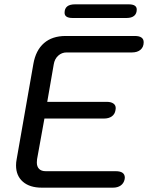

<svg xmlns="http://www.w3.org/2000/svg" viewBox="-20 -866 687 886"><path d="M54 -103Q54 -117 57 -132L134 -571Q145 -634 183 -667Q221 -700 283 -700H602Q643 -700 643 -671Q643 -649 628.5 -636.5Q614 -624 589 -624H287Q265 -624 248.5 -609Q232 -594 228 -569L198 -396H473Q492 -396 503 -388.5Q514 -381 514 -367Q514 -361 513 -358Q510 -339 496 -329Q482 -319 460 -319H185L151 -131Q150 -126 150 -116Q150 -97 160.5 -86.5Q171 -76 191 -76H514Q556 -76 556 -46L555 -38Q551 -20 537 -10Q523 0 501 0H173Q117 0 85.5 -27.5Q54 -55 54 -103ZM278 -807Q278 -846 326 -846H574Q611 -846 611 -822Q611 -803 599 -793Q587 -783 564 -783H315Q278 -783 278 -807Z"/></svg>

Font: Kodchasan Medium
Style: Italic
Weight: 500
Italic angle: -10°
Version: Version 1.000; ttfautohint (v1.6)